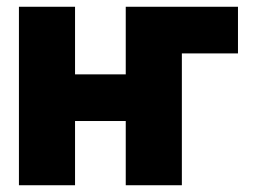

<svg xmlns="http://www.w3.org/2000/svg" viewBox="-20 -548 756 568"><path d="M36 0H202V-190H352V0H518V-390H684V-528H352V-328H202V-528H36Z"/></svg>

Font: Asimov Pro
Style: Ult
Weight: 900
Designer: Google
Version: Version 2.000980; 2014